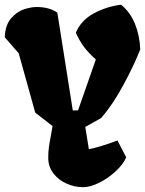

<svg xmlns="http://www.w3.org/2000/svg" viewBox="-20 -776 610 806"><path d="M220.7 -722.7 285.6 -312.5H307.6L382.3 -526.4Q355 -550.3 335.2 -575.7Q315.4 -601.1 298.3 -638.7Q320.3 -690.9 373.5 -719.7Q426.8 -748.5 488.3 -756.3Q526.9 -724.6 546.6 -675.8Q566.4 -627 568.8 -568.8Q543.5 -503.4 497.8 -418.9Q452.1 -334.5 404.3 -280.3L337.9 -243.2L353 -149.9Q372.6 -152.8 410.4 -164.6Q448.2 -176.3 473.1 -186.5L509.8 -115.2Q497.6 -86.9 466.3 -57.6Q435.1 -28.3 397.2 -9.3Q359.4 9.8 328.6 9.8Q293.5 9.8 259.8 -5.1Q226.1 -20 204.6 -47.6Q183.1 -75.2 182.6 -111.3Q182.1 -135.7 185.1 -156.7Q188 -177.7 193.4 -205.6Q199.2 -234.9 200.7 -246.6L127.9 -303.2L58.6 -552.2L0 -619.6Q2 -671.4 27.1 -699.7Q52.2 -728 81.8 -737.3Q111.3 -746.6 133.3 -746.6Q187 -746.6 220.7 -722.7Z"/></svg>

Font: Fruktur
Style: Regular
Weight: 400
Designer: Viktoriya Grabowska
Foundry: Viktoriya Grabowska
Version: Version 1.004; ttfautohint (v1.4.1)